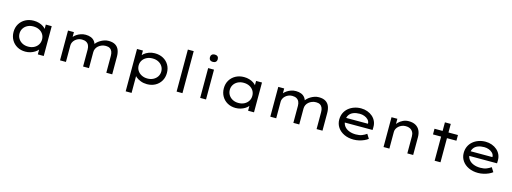

<svg xmlns="http://www.w3.org/2000/svg" viewBox="-5 -1911 8717 3266"><g transform="rotate(15 4353.5 -278.5)"><path d="M362 10Q281 10 218 -25.5Q155 -61 119.5 -123Q84 -185 84 -263Q84 -343 121 -404.5Q158 -466 222.5 -501Q287 -536 370 -536Q420 -536 463 -523Q506 -510 538 -488.5Q570 -467 589 -440.5Q608 -414 609 -387L582 -389V-525H686V0H582V-136L604 -135Q602 -110 581.5 -84.5Q561 -59 527.5 -37.5Q494 -16 451.5 -3Q409 10 362 10ZM387 -85Q446 -85 491 -108.5Q536 -132 561 -172.5Q586 -213 586 -263Q586 -314 561 -354Q536 -394 491 -417Q446 -440 387 -440Q329 -440 284.5 -417Q240 -394 214.5 -354Q189 -314 189 -263Q189 -213 214.5 -172.5Q240 -132 284.5 -108.5Q329 -85 387 -85Z M973 0V-525H1077V-391L1047 -390Q1055 -414 1075.5 -439Q1096 -464 1128 -485.5Q1160 -507 1199.5 -520.5Q1239 -534 1285 -534Q1336 -534 1377 -517.5Q1418 -501 1443.5 -467Q1469 -433 1476 -382L1449 -388L1456 -405Q1468 -426 1490.5 -448.5Q1513 -471 1544 -490Q1575 -509 1611.5 -521.5Q1648 -534 1688 -534Q1762 -534 1807 -506Q1852 -478 1872 -427.5Q1892 -377 1892 -309V0H1788V-298Q1788 -342 1775 -373.5Q1762 -405 1734.5 -422Q1707 -439 1664 -439Q1626 -439 1593 -426.5Q1560 -414 1535 -392.5Q1510 -371 1496.5 -342.5Q1483 -314 1483 -280V0H1379V-300Q1379 -342 1364.5 -373.5Q1350 -405 1319.5 -422Q1289 -439 1242 -439Q1207 -439 1176.5 -426Q1146 -413 1123.5 -392Q1101 -371 1089 -345Q1077 -319 1077 -294V0Z M2188 220V-526H2292V-405L2276 -414Q2283 -442 2316 -469.5Q2349 -497 2397.5 -515.5Q2446 -534 2501 -534Q2586 -534 2649.5 -499.5Q2713 -465 2749 -404Q2785 -343 2785 -263Q2785 -184 2749 -122.5Q2713 -61 2649.5 -26Q2586 9 2504 9Q2445 9 2393.5 -10.5Q2342 -30 2307.5 -59.5Q2273 -89 2266 -117L2292 -131V220ZM2487 -86Q2545 -86 2590 -109.5Q2635 -133 2660.5 -173Q2686 -213 2686 -263Q2686 -313 2660.5 -353Q2635 -393 2590.5 -416Q2546 -439 2487 -439Q2429 -439 2383.5 -416Q2338 -393 2312.5 -353Q2287 -313 2287 -263Q2287 -213 2312.5 -173Q2338 -133 2383.5 -109.5Q2429 -86 2487 -86Z M3026 0V-740H3129V0Z M3441 0V-525H3544V0ZM3491 -647Q3458 -647 3440 -664Q3422 -681 3422 -712Q3422 -741 3440.5 -759Q3459 -777 3491 -777Q3524 -777 3542 -760Q3560 -743 3560 -712Q3560 -683 3541.5 -665Q3523 -647 3491 -647Z M4065 10Q3984 10 3921 -25.5Q3858 -61 3822.5 -123Q3787 -185 3787 -263Q3787 -343 3824 -404.5Q3861 -466 3925.5 -501Q3990 -536 4073 -536Q4123 -536 4166 -523Q4209 -510 4241 -488.5Q4273 -467 4292 -440.5Q4311 -414 4312 -387L4285 -389V-525H4389V0H4285V-136L4307 -135Q4305 -110 4284.5 -84.5Q4264 -59 4230.5 -37.5Q4197 -16 4154.5 -3Q4112 10 4065 10ZM4090 -85Q4149 -85 4194 -108.5Q4239 -132 4264 -172.5Q4289 -213 4289 -263Q4289 -314 4264 -354Q4239 -394 4194 -417Q4149 -440 4090 -440Q4032 -440 3987.5 -417Q3943 -394 3917.5 -354Q3892 -314 3892 -263Q3892 -213 3917.5 -172.5Q3943 -132 3987.5 -108.5Q4032 -85 4090 -85Z M4676 0V-525H4780V-391L4750 -390Q4758 -414 4778.5 -439Q4799 -464 4831 -485.5Q4863 -507 4902.5 -520.5Q4942 -534 4988 -534Q5039 -534 5080 -517.5Q5121 -501 5146.5 -467Q5172 -433 5179 -382L5152 -388L5159 -405Q5171 -426 5193.5 -448.5Q5216 -471 5247 -490Q5278 -509 5314.5 -521.5Q5351 -534 5391 -534Q5465 -534 5510 -506Q5555 -478 5575 -427.5Q5595 -377 5595 -309V0H5491V-298Q5491 -342 5478 -373.5Q5465 -405 5437.5 -422Q5410 -439 5367 -439Q5329 -439 5296 -426.5Q5263 -414 5238 -392.5Q5213 -371 5199.5 -342.5Q5186 -314 5186 -280V0H5082V-300Q5082 -342 5067.5 -373.5Q5053 -405 5022.5 -422Q4992 -439 4945 -439Q4910 -439 4879.5 -426Q4849 -413 4826.5 -392Q4804 -371 4792 -345Q4780 -319 4780 -294V0Z M6143 10Q6049 10 5976 -24.5Q5903 -59 5862 -119.5Q5821 -180 5821 -257Q5821 -321 5845 -372.5Q5869 -424 5912 -460.5Q5955 -497 6012 -517Q6069 -537 6134 -537Q6193 -537 6245 -518Q6297 -499 6336 -465Q6375 -431 6396 -384.5Q6417 -338 6416 -282L6415 -232H5908L5885 -314H6326L6311 -303V-327Q6307 -361 6281 -387Q6255 -413 6216.5 -427.5Q6178 -442 6134 -442Q6072 -442 6024 -423.5Q5976 -405 5949.5 -365.5Q5923 -326 5923 -264Q5923 -210 5952.5 -169.5Q5982 -129 6035.5 -107Q6089 -85 6158 -85Q6221 -85 6265.5 -102.5Q6310 -120 6345 -146L6393 -70Q6366 -48 6325.5 -30Q6285 -12 6237.5 -1Q6190 10 6143 10Z M6670 0V-525H6773V-395L6744 -388Q6761 -425 6794 -458.5Q6827 -492 6873 -514Q6919 -536 6973 -536Q7046 -536 7094.5 -508.5Q7143 -481 7167.5 -431Q7192 -381 7192 -314V0H7089V-302Q7089 -346 7070.5 -377.5Q7052 -409 7019.5 -425.5Q6987 -442 6944 -441Q6907 -441 6875.5 -428Q6844 -415 6821 -394Q6798 -373 6785.5 -347.5Q6773 -322 6773 -296V0H6722Q6702 0 6689 0Q6676 0 6670 0Z M7570 0V-676H7673V0ZM7427 -425V-525H7840V-425Z M8335 10Q8241 10 8168 -24.5Q8095 -59 8054 -119.5Q8013 -180 8013 -257Q8013 -321 8037 -372.5Q8061 -424 8104 -460.5Q8147 -497 8204 -517Q8261 -537 8326 -537Q8385 -537 8437 -518Q8489 -499 8528 -465Q8567 -431 8588 -384.5Q8609 -338 8608 -282L8607 -232H8100L8077 -314H8518L8503 -303V-327Q8499 -361 8473 -387Q8447 -413 8408.5 -427.5Q8370 -442 8326 -442Q8264 -442 8216 -423.5Q8168 -405 8141.5 -365.5Q8115 -326 8115 -264Q8115 -210 8144.5 -169.5Q8174 -129 8227.5 -107Q8281 -85 8350 -85Q8413 -85 8457.5 -102.5Q8502 -120 8537 -146L8585 -70Q8558 -48 8517.5 -30Q8477 -12 8429.5 -1Q8382 10 8335 10Z"/></g></svg>

Font: Lexend Giga
Style: Regular
Weight: 400
Designer: Bonnie Shaver-Troup, Thomas Jockin
Foundry: Lexend
Version: Version 1.007